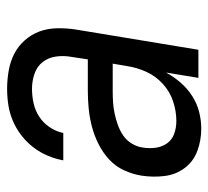

<svg xmlns="http://www.w3.org/2000/svg" viewBox="-43 -535 586 540"><g transform="rotate(-90 250.0 -265.0)"><path d="M158 8Q158 8 158 8Q158 8 158 8Q125 8 95.5 -3Q66 -14 47.5 -38.5Q29 -63 25 -95Q21 -127 26 -160Q30 -185 41 -209Q52 -233 71.5 -251Q91 -269 115 -281Q139 -293 164 -299.5Q189 -306 214 -308.5Q239 -311 264 -311H353L360 -357Q364 -379 361 -400.5Q358 -422 345.5 -438Q333 -454 312.5 -461Q292 -468 270 -468Q250 -468 229.5 -463.5Q209 -459 191.5 -447.5Q174 -436 162 -418Q150 -400 146 -380H69Q73 -402 82 -423.5Q91 -445 105.5 -464Q120 -483 139.5 -498Q159 -513 180.5 -522Q202 -531 224.5 -534.5Q247 -538 270 -538Q296 -538 321.5 -533.5Q347 -529 368.5 -518Q390 -507 406.5 -488.5Q423 -470 431.5 -447Q440 -424 440.5 -397.5Q441 -371 437 -345L380 0H301L316 -91Q304 -69 287.5 -50Q271 -31 250 -17.5Q229 -4 205.5 2Q182 8 158 8ZM180 -62Q207 -62 234.5 -71Q262 -80 284 -100Q306 -120 318 -146.5Q330 -173 334 -200L341 -241H264Q248 -241 232 -240Q216 -239 200 -235.5Q184 -232 168.5 -226.5Q153 -221 139 -211.5Q125 -202 116 -187Q107 -172 105 -156Q102 -138 104.5 -120Q107 -102 117 -88Q127 -74 144 -68Q161 -62 180 -62Z"/></g></svg>

Font: Iosevka Curly Oblique
Style: Regular
Weight: 400
Italic angle: -9°
Monospace: yes
Designer: Belleve Invis
Foundry: Belleve Invis
Version: Version 11.1.0; ttfautohint (v1.8.3)